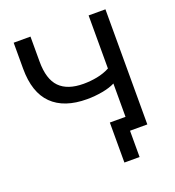

<svg xmlns="http://www.w3.org/2000/svg" viewBox="-153 -824 1006 1105"><g transform="rotate(-20 350.5 -272.0)"><path d="M512 161H419V-84H515V-288Q484 -272 437 -263.5Q390 -255 343 -255Q203 -255 129.5 -327.5Q56 -400 56 -546V-705H159V-552Q159 -444 207.5 -394.5Q256 -345 354 -345Q396 -345 437.5 -353Q479 -361 515 -380V-705H618V0H512Z"/></g></svg>

Font: Mulish SemiBold
Style: Regular
Weight: 600
Designer: Vernon Adams
Foundry: Vernon Adams
Version: Version 3.603; ttfautohint (v1.8.3)